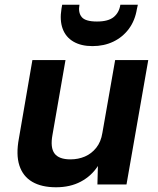

<svg xmlns="http://www.w3.org/2000/svg" viewBox="-20 -780 670 812"><path d="M217 12Q156 12 116.5 -11Q77 -34 62 -80Q47 -126 60 -195L117 -526H257L202 -210Q192 -156 210.5 -131Q229 -106 278 -106Q311 -106 339 -118Q367 -130 387 -155Q407 -180 413 -218L467 -526H607L515 0H392L394 -78Q367 -36 322 -12Q277 12 217 12ZM371 -585Q323 -585 290.5 -604Q258 -623 245 -658.5Q232 -694 240 -743L243 -760H316Q310 -727 325.5 -708Q341 -689 390 -689Q438 -689 461 -708Q484 -727 489 -760H563L559 -742Q551 -693 525 -658Q499 -623 459.5 -604Q420 -585 371 -585Z"/></svg>

Font: DM Sans 9pt ExtraBold
Style: Italic
Weight: 800
Italic angle: -10°
Version: Version 4.004;gftools[0.9.30]